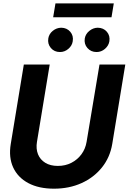

<svg xmlns="http://www.w3.org/2000/svg" viewBox="-20 -1111 765 1141"><path d="M571.3 -727.5H724.6L647 -255.4Q633.8 -175.8 585.9 -116Q538.1 -56.2 464.6 -22.9Q391.1 10.3 300.8 10.3Q210.4 10.3 148.2 -22.9Q85.9 -56.2 58.3 -116Q30.8 -175.8 43.9 -255.4L121.6 -727.5H275.4L199.7 -268.1Q192.9 -226.6 205.8 -194.3Q218.8 -162.1 249 -143.6Q279.3 -125 323.7 -125Q368.7 -125 404.5 -143.6Q440.4 -162.1 464.1 -194.3Q487.8 -226.6 494.6 -268.1ZM336.4 -801.8Q302.7 -801.8 282.2 -825.9Q261.7 -850.1 267.1 -883.3Q271.5 -909.7 293.7 -927.7Q315.9 -945.8 343.8 -946.3Q377.4 -945.8 397.7 -922.1Q418 -898.4 412.1 -865.2Q408.2 -839.4 386.2 -820.6Q364.3 -801.8 336.4 -801.8ZM553.7 -801.8Q520.5 -801.8 499.5 -825.7Q478.5 -849.6 483.9 -883.3Q488.8 -909.7 511.2 -927.7Q533.7 -945.8 560.5 -946.3Q595.2 -945.8 615.2 -922.1Q635.3 -898.4 629.9 -865.2Q625.5 -839.4 603.8 -820.6Q582 -801.8 553.7 -801.8ZM656.2 -1090.8 642.6 -1008.3H295.9L309.6 -1090.8Z"/></svg>

Font: Inter Tight
Style: Bold Italic
Weight: 700
Italic angle: -9.39999°
Designer: Rasmus Andersson
Foundry: rsms
Version: Version 3.004